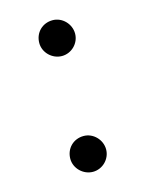

<svg xmlns="http://www.w3.org/2000/svg" viewBox="-81 -511 439 575"><g transform="rotate(-15 139.0 -224.0)"><path d="M192 -403C192 -433 167 -459 137 -459C105 -459 81 -435 81 -403C81 -373 107 -348 137 -348C167 -348 192 -373 192 -403ZM192 -44C192 -74 167 -100 137 -100C105 -100 81 -76 81 -44C81 -14 107 11 137 11C167 11 192 -14 192 -44Z"/></g></svg>

Font: STIX Math
Style: Regular
Weight: 400
Designer: MicroPress Inc., with final additions and corrections provided by Coen Hoffman, Elsevier (retired)
Version: Version 1.1.0